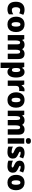

<svg xmlns="http://www.w3.org/2000/svg" viewBox="2668 -3484 1056 6431"><g transform="rotate(90 3195.5 -268.0)"><path d="M295 10Q174 10 106 -58.5Q38 -127 38 -274Q38 -414 110 -488.5Q182 -563 305 -563Q354 -563 396.5 -552Q439 -541 476 -521L425 -384Q394 -400 366 -408.5Q338 -417 309 -417Q270 -417 245.5 -381Q221 -345 221 -275Q221 -202 245.5 -169.5Q270 -137 311 -137Q387 -137 459 -186V-39Q426 -16 386 -3Q346 10 295 10Z M1053 -278Q1053 -193 1024.5 -128Q996 -63 938.5 -26.5Q881 10 795 10Q716 10 658 -26.5Q600 -63 569 -128Q538 -193 538 -278Q538 -409 604.5 -486Q671 -563 798 -563Q873 -563 930.5 -530Q988 -497 1020.5 -433Q1053 -369 1053 -278ZM721 -277Q721 -205 738.5 -167Q756 -129 797 -129Q837 -129 853.5 -167Q870 -205 870 -278Q870 -350 853.5 -387Q837 -424 796 -424Q757 -424 739 -387.5Q721 -351 721 -277Z M1779 -563Q1866 -563 1911.5 -514Q1957 -465 1957 -360V0H1777V-303Q1777 -363 1762 -389Q1747 -415 1718 -415Q1676 -415 1660.5 -376Q1645 -337 1645 -260V0H1465V-303Q1465 -362 1451 -388.5Q1437 -415 1408 -415Q1365 -415 1349.5 -372.5Q1334 -330 1334 -244V0H1153V-553H1291L1315 -485H1322Q1341 -520 1380 -541.5Q1419 -563 1476 -563Q1532 -563 1568 -542.5Q1604 -522 1624 -487H1632Q1655 -523 1692.5 -543Q1730 -563 1779 -563Z M2392 -563Q2478 -563 2527 -488.5Q2576 -414 2576 -277Q2576 -138 2524 -64Q2472 10 2390 10Q2339 10 2307.5 -10Q2276 -30 2257 -60H2251Q2253 -35 2255 -11Q2257 13 2257 37V240H2076V-553H2222L2248 -483H2257Q2280 -522 2311 -542.5Q2342 -563 2392 -563ZM2327 -419Q2288 -419 2272.5 -388Q2257 -357 2257 -292V-271Q2257 -205 2272 -172Q2287 -139 2327 -139Q2360 -139 2376.5 -171.5Q2393 -204 2393 -277Q2393 -352 2376 -385.5Q2359 -419 2327 -419Z M2986 -563Q3000 -563 3014.5 -561Q3029 -559 3040 -557L3024 -379Q3014 -382 3000.5 -383.5Q2987 -385 2965 -385Q2938 -385 2913 -376Q2888 -367 2872 -343Q2856 -319 2856 -274V0H2676V-553H2811L2838 -465H2847Q2866 -503 2903.5 -533Q2941 -563 2986 -563Z M3586 -278Q3586 -193 3557.5 -128Q3529 -63 3471.5 -26.5Q3414 10 3328 10Q3249 10 3191 -26.5Q3133 -63 3102 -128Q3071 -193 3071 -278Q3071 -409 3137.5 -486Q3204 -563 3331 -563Q3406 -563 3463.5 -530Q3521 -497 3553.5 -433Q3586 -369 3586 -278ZM3254 -277Q3254 -205 3271.5 -167Q3289 -129 3330 -129Q3370 -129 3386.5 -167Q3403 -205 3403 -278Q3403 -350 3386.5 -387Q3370 -424 3329 -424Q3290 -424 3272 -387.5Q3254 -351 3254 -277Z M4312 -563Q4399 -563 4444.5 -514Q4490 -465 4490 -360V0H4310V-303Q4310 -363 4295 -389Q4280 -415 4251 -415Q4209 -415 4193.5 -376Q4178 -337 4178 -260V0H3998V-303Q3998 -362 3984 -388.5Q3970 -415 3941 -415Q3898 -415 3882.5 -372.5Q3867 -330 3867 -244V0H3686V-553H3824L3848 -485H3855Q3874 -520 3913 -541.5Q3952 -563 4009 -563Q4065 -563 4101 -542.5Q4137 -522 4157 -487H4165Q4188 -523 4225.5 -543Q4263 -563 4312 -563Z M4701 -776Q4743 -776 4770 -757.5Q4797 -739 4797 -691Q4797 -644 4769.5 -625.5Q4742 -607 4701 -607Q4658 -607 4631.5 -625.5Q4605 -644 4605 -691Q4605 -739 4631.5 -757.5Q4658 -776 4701 -776ZM4791 -553V0H4610V-553Z M5291 -170Q5291 -87 5238.5 -38.5Q5186 10 5073 10Q5021 10 4977 3.5Q4933 -3 4889 -21V-174Q4933 -152 4980.5 -140.5Q5028 -129 5062 -129Q5117 -129 5117 -158Q5117 -169 5109 -178Q5101 -187 5078.5 -198.5Q5056 -210 5012 -229Q4950 -257 4919 -296Q4888 -335 4888 -400Q4888 -480 4944.5 -521.5Q5001 -563 5098 -563Q5149 -563 5193.5 -551Q5238 -539 5285 -516L5237 -393Q5202 -411 5165.5 -422.5Q5129 -434 5102 -434Q5060 -434 5060 -410Q5060 -400 5067.5 -392.5Q5075 -385 5096 -374.5Q5117 -364 5159 -345Q5223 -316 5257 -277.5Q5291 -239 5291 -170Z M5764 -170Q5764 -87 5711.5 -38.5Q5659 10 5546 10Q5494 10 5450 3.5Q5406 -3 5362 -21V-174Q5406 -152 5453.5 -140.5Q5501 -129 5535 -129Q5590 -129 5590 -158Q5590 -169 5582 -178Q5574 -187 5551.5 -198.5Q5529 -210 5485 -229Q5423 -257 5392 -296Q5361 -335 5361 -400Q5361 -480 5417.5 -521.5Q5474 -563 5571 -563Q5622 -563 5666.5 -551Q5711 -539 5758 -516L5710 -393Q5675 -411 5638.5 -422.5Q5602 -434 5575 -434Q5533 -434 5533 -410Q5533 -400 5540.5 -392.5Q5548 -385 5569 -374.5Q5590 -364 5632 -345Q5696 -316 5730 -277.5Q5764 -239 5764 -170Z M6351 -278Q6351 -193 6322.5 -128Q6294 -63 6236.5 -26.5Q6179 10 6093 10Q6014 10 5956 -26.5Q5898 -63 5867 -128Q5836 -193 5836 -278Q5836 -409 5902.5 -486Q5969 -563 6096 -563Q6171 -563 6228.5 -530Q6286 -497 6318.5 -433Q6351 -369 6351 -278ZM6019 -277Q6019 -205 6036.5 -167Q6054 -129 6095 -129Q6135 -129 6151.5 -167Q6168 -205 6168 -278Q6168 -350 6151.5 -387Q6135 -424 6094 -424Q6055 -424 6037 -387.5Q6019 -351 6019 -277Z"/></g></svg>

Font: Noto Sans Gurmukhi SemiCondensed Black
Style: Regular
Weight: 900
Width: 4
Designer: Jelle Bosma - Monotype Design Team
Foundry: Monotype Imaging Inc.
Version: Version 2.004; ttfautohint (v1.8.4.7-5d5b)